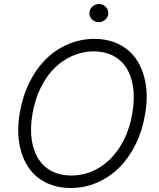

<svg xmlns="http://www.w3.org/2000/svg" viewBox="-20 -932 797 962"><path d="M707 -359.7Q693.2 -276.3 658.6 -207Q623.9 -137.8 575.3 -90.2Q526.6 -42.6 464.8 -16.3Q403.1 9.9 335.2 9.9Q265.6 9.9 211.1 -16.7Q156.6 -43.3 123 -92.7Q89.5 -142 77.1 -211.8Q64.6 -281.6 79.2 -367.5Q93.4 -451 128 -520.2Q162.6 -589.5 211.5 -637.1Q260.3 -684.7 322.3 -710.9Q384.2 -737.2 452.1 -737.2Q521 -737.2 575.3 -710.6Q629.6 -683.9 663.2 -634.6Q696.7 -585.2 709.3 -515.6Q721.9 -446 707 -359.7ZM643.5 -367.5Q655.5 -440.3 646.7 -497.5Q637.8 -554.7 611.7 -594.1Q585.6 -633.5 544.2 -654.1Q502.8 -674.7 449.9 -674.7Q395.2 -674.7 345 -653.1Q294.7 -631.4 253.9 -591.6Q213.1 -551.8 183.8 -492.2Q154.5 -432.5 142.4 -359.7Q130.3 -286.9 139.2 -229.8Q148.1 -172.6 174.2 -133.2Q200.3 -93.8 241.8 -73.2Q283.4 -52.6 336.6 -52.6Q410.2 -52.6 473.7 -89.7Q537.3 -126.8 582.6 -198.9Q627.8 -271 643.5 -367.5ZM474.8 -821Q454.9 -821 441.1 -834.7Q427.2 -848.4 427.9 -867.5Q428.6 -885.7 442.6 -898.8Q456.7 -911.9 475.9 -911.9Q495.7 -911.9 509.4 -898.3Q523.1 -884.6 522.7 -865.4Q522 -847.3 508 -834.2Q494 -821 474.8 -821Z"/></svg>

Font: Karasuma Gothic
Style: Light Italic
Weight: 300
Italic angle: 9.39998°
Designer: Rasmus Andersson / Ryoko Nishizuka
Foundry: rsms
Version: Version 1.00